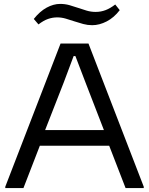

<svg xmlns="http://www.w3.org/2000/svg" viewBox="-20 -963 763 983"><path d="M7 -7 290 -740H433L716 -7V0H623L539 -217H184L100 0H7ZM512 -297 418 -540 366 -676H357L306 -540L211 -297ZM153 -866Q184 -905 219 -924Q254 -943 288 -943Q313 -943 336 -936.5Q359 -930 380.5 -922.5Q402 -915 424 -908.5Q446 -902 470 -902Q496 -902 520 -911Q544 -920 570 -940L593 -911Q564 -873 526.5 -853.5Q489 -834 452 -834Q429 -834 406.5 -840Q384 -846 361.5 -853.5Q339 -861 317 -867.5Q295 -874 273 -874Q249 -874 226 -866Q203 -858 177 -838Z"/></svg>

Font: Encode Sans Wide
Style: Regular
Weight: 400
Designer: Pablo Impallari, Andres Torresi
Foundry: Pablo Impallari, Andres Torresi
Version: Version 1.000; ttfautohint (v1.00) -l 8 -r 50 -G 200 -x 14 -